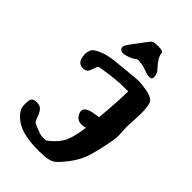

<svg xmlns="http://www.w3.org/2000/svg" viewBox="-264 -975 1089 1089"><g transform="rotate(45 280.5 -430.5)"><path d="M218.3 -710Q190.4 -710 189.9 -734.9Q189.9 -747.1 221.2 -787.6Q252.4 -828.1 267.8 -849.9Q283.2 -871.6 292.2 -875.7Q301.3 -879.9 327.1 -879.9Q353 -879.9 362.8 -876.5Q372.6 -873 372.6 -860.8Q372.6 -848.6 384.5 -828.6Q396.5 -808.6 414.6 -790Q432.6 -771.5 436 -753.7Q439.5 -735.8 436 -728Q432.6 -720.2 416.3 -720.2Q399.9 -720.2 373.8 -730.7Q347.7 -741.2 326.7 -742.9Q305.7 -744.6 300.8 -743.7Q295.9 -742.7 286.9 -734.9Q277.8 -727.1 254.6 -718.5Q231.4 -710 218.3 -710ZM363.3 -578.1Q310.1 -578.1 243.9 -569.3Q177.7 -560.5 172.4 -555.7Q167 -550.8 160.9 -530.3Q154.8 -509.8 146.5 -499.5Q138.2 -489.3 115.7 -489.3Q67.9 -489.3 67.9 -556.6Q67.9 -572.3 75.4 -589.8Q83 -607.4 123.5 -624.5Q164.1 -641.6 223.4 -647Q282.7 -652.3 327.4 -657.2Q372.1 -662.1 394 -662.1Q416 -662.1 455.8 -655.3Q495.6 -648.4 513.9 -631.8Q532.2 -615.2 532.2 -535.2L526.9 -430.7L530.3 -362.3Q530.3 -332 513.9 -256.8Q497.6 -181.6 482.2 -143.6Q466.8 -105.5 435.8 -64.2Q404.8 -22.9 379.2 -1.7Q353.5 19.5 272.9 19.5H267.6Q144 19.5 85.9 -20.5Q27.8 -60.5 27.8 -106Q27.8 -129.4 29.3 -141.4Q30.8 -153.3 39.1 -160.6Q47.4 -168 70.3 -168Q93.3 -168 106 -155.3Q118.7 -142.6 128.7 -114.7Q138.7 -86.9 144 -82Q149.4 -77.1 181.2 -64.5Q212.9 -51.8 226.6 -51.3Q230 -51.3 234.4 -51.3Q245.6 -51.3 259.3 -52.2Q304.7 -85.4 329.6 -125.2Q354.5 -165 367.7 -263.2Q355.5 -257.8 335.9 -257.8Q294.9 -257.8 280.8 -302.7Q279.8 -307.6 280.3 -312Q280.3 -343.8 352.5 -354Q370.1 -356.4 377.9 -357.9Q390.1 -492.2 391.1 -578.1Z"/></g></svg>

Font: Drukaatie burti
Style: Bold
Weight: 700
Version: Version 0.14